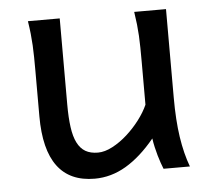

<svg xmlns="http://www.w3.org/2000/svg" viewBox="-43 -544 665 602"><g transform="rotate(-5 289.5 -243.0)"><path d="M449.2 0Q445.8 -8.3 441.9 -19.5Q438 -30.8 434.3 -43.5Q430.7 -56.2 427.5 -70.1Q424.3 -84 422.4 -97.7Q377.9 -43.5 330.8 -15.6Q283.7 12.2 231.9 12.2Q75.7 12.2 75.7 -197.8V-341.8Q75.7 -365.2 75.4 -384.3Q75.2 -403.3 74.2 -421.1Q73.2 -439 71.3 -457.5Q69.3 -476.1 65.9 -498H166V-227.1Q166 -185.5 170.2 -155.5Q174.3 -125.5 184.1 -106.2Q193.8 -86.9 209.7 -77.6Q225.6 -68.4 249 -68.4Q270.5 -68.4 294.9 -81.3Q319.3 -94.2 341.6 -114.3Q363.8 -134.3 382.1 -158.4Q400.4 -182.6 410.2 -205.1V-341.8Q410.2 -365.7 409.9 -385Q409.7 -404.3 408.7 -421.9Q407.7 -439.5 405.8 -457.5Q403.8 -475.6 400.4 -498H500.5V-219.7Q500.5 -148.4 508.5 -95Q516.6 -41.5 532.2 0Z"/></g></svg>

Font: Andika APac
Style: Regular
Weight: 400
Designer: Victor Gaultney, Annie Olsen, Julie Remington, Don Collingsworth, Eric Hays, Becca Hirsbrunner
Foundry: SIL International
Version: Version 5.000